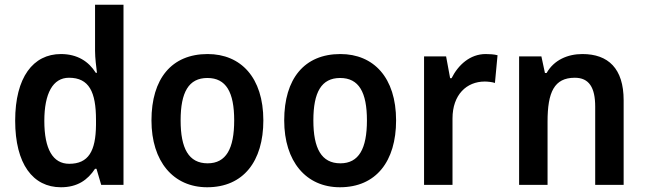

<svg xmlns="http://www.w3.org/2000/svg" viewBox="-20 -780 2722 810"><path d="M237 10C307 10 350 -21 381 -68H387L407 0H501V-760H381V-566C381 -535 386 -498 389 -473H384C354 -521 306 -552 237 -552C120 -552 44 -454 44 -271C44 -88 119 10 237 10ZM272 -89C203 -89 167 -151 167 -270C167 -386 203 -452 271 -452C356 -452 385 -392 385 -274V-253C384 -142 353 -89 272 -89Z M1091 -272C1091 -453 996 -552 856 -552C704 -552 619 -448 619 -272C619 -99 711 10 854 10C1007 10 1091 -100 1091 -272ZM742 -272C742 -391 776 -451 855 -451C934 -451 968 -391 968 -272C968 -153 934 -91 856 -91C776 -91 742 -154 742 -272Z M1651 -272C1651 -453 1556 -552 1416 -552C1264 -552 1179 -448 1179 -272C1179 -99 1271 10 1414 10C1567 10 1651 -100 1651 -272ZM1302 -272C1302 -391 1336 -451 1415 -451C1494 -451 1528 -391 1528 -272C1528 -153 1494 -91 1416 -91C1336 -91 1302 -154 1302 -272Z M2029 -552C1963 -552 1913 -506 1885 -450H1879L1862 -542H1769V0H1889V-280C1889 -381 1949 -436 2025 -436C2037 -436 2057 -434 2068 -430L2079 -547C2064 -551 2044 -552 2029 -552Z M2437 -552C2375 -552 2317 -527 2286 -472H2279L2264 -542H2170V0H2290V-267C2290 -391 2318 -452 2405 -452C2465 -452 2491 -411 2491 -330V0H2611V-357C2611 -491 2546 -552 2437 -552Z"/></svg>

Font: Noto Sans Gurmukhi SemiCondensed SemiBold
Style: Regular
Weight: 600
Width: 4
Designer: Jelle Bosma - Monotype Design Team
Foundry: Monotype Imaging Inc.
Version: Version 2.004